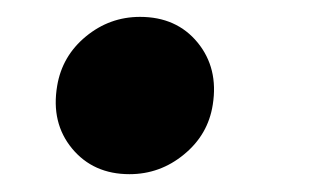

<svg xmlns="http://www.w3.org/2000/svg" viewBox="-20 -192 376 223"><path d="M130.4 10.3Q88.4 10.3 63.7 -19.5Q39.1 -49.3 46.4 -92.3Q52.2 -127 79.8 -149.7Q107.4 -172.4 142.6 -172.4Q185.1 -172.4 209.5 -142.6Q233.9 -112.8 227.1 -70.3Q221.7 -35.6 193.8 -12.7Q166 10.3 130.4 10.3Z"/></svg>

Font: Inter 17pt ExtraBold
Style: Italic
Weight: 800
Italic angle: -9.3988°
Version: Version 4.001;git-66647c0bb